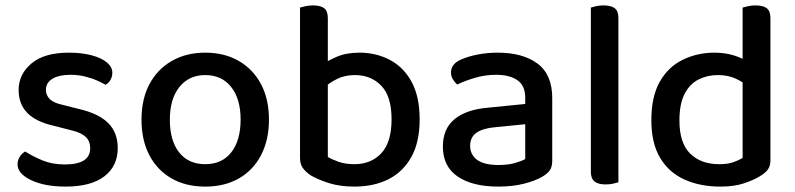

<svg xmlns="http://www.w3.org/2000/svg" viewBox="-20 -677 2944 711"><path d="M416 -129Q416 -62 366.5 -24Q317 14 223 14Q145 14 95 -10Q45 -34 45 -68Q45 -83 52.5 -95.5Q60 -108 73 -116Q101 -98 137.5 -83Q174 -68 220 -68Q314 -68 314 -128Q314 -154 298 -169.5Q282 -185 250 -193L180 -211Q113 -226 81 -259Q49 -292 49 -344Q49 -402 96.5 -442Q144 -482 235 -482Q282 -482 318.5 -472.5Q355 -463 375.5 -446Q396 -429 396 -408Q396 -393 389 -381Q382 -369 371 -363Q359 -370 339 -379Q319 -388 293.5 -394Q268 -400 241 -400Q199 -400 174.5 -385.5Q150 -371 150 -344Q150 -325 164 -310.5Q178 -296 211 -289L270 -274Q345 -257 380.5 -221.5Q416 -186 416 -129Z M976 -234Q976 -159 947 -103Q918 -47 865 -16.5Q812 14 740 14Q668 14 615 -16.5Q562 -47 533 -102.5Q504 -158 504 -234Q504 -310 533.5 -365.5Q563 -421 616.5 -451.5Q670 -482 740 -482Q811 -482 864 -451.5Q917 -421 946.5 -365.5Q976 -310 976 -234ZM740 -399Q680 -399 644.5 -355Q609 -311 609 -234Q609 -156 643.5 -112.5Q678 -69 740 -69Q802 -69 836.5 -113Q871 -157 871 -234Q871 -311 836 -355Q801 -399 740 -399Z M1311 -482Q1374 -482 1425 -454.5Q1476 -427 1505 -372.5Q1534 -318 1534 -235Q1534 -151 1503.5 -96Q1473 -41 1419 -13.5Q1365 14 1292 14Q1239 14 1198 1Q1157 -12 1130 -28Q1109 -43 1100 -57Q1091 -71 1091 -93V-420H1194V-96Q1208 -87 1233.5 -78Q1259 -69 1292 -69Q1354 -69 1392 -109.5Q1430 -150 1430 -235Q1430 -320 1392 -359.5Q1354 -399 1294 -399Q1257 -399 1228 -384.5Q1199 -370 1180 -352L1168 -435Q1191 -451 1226.5 -466.5Q1262 -482 1311 -482ZM1194 -398H1091V-649Q1098 -651 1111 -654Q1124 -657 1139 -657Q1167 -657 1180.5 -646.5Q1194 -636 1194 -610Z M1826 -66Q1862 -66 1887.5 -73.5Q1913 -81 1925 -88V-217L1814 -206Q1768 -202 1744.5 -185.5Q1721 -169 1721 -137Q1721 -104 1747 -85Q1773 -66 1826 -66ZM1823 -482Q1916 -482 1970.5 -441.5Q2025 -401 2025 -314V-81Q2025 -58 2015 -45Q2005 -32 1987 -22Q1961 -7 1919.5 3.5Q1878 14 1826 14Q1729 14 1674.5 -23.5Q1620 -61 1620 -134Q1620 -200 1663 -235.5Q1706 -271 1785 -278L1925 -292V-315Q1925 -360 1896 -380Q1867 -400 1817 -400Q1777 -400 1739.5 -389Q1702 -378 1673 -364Q1664 -372 1657 -383.5Q1650 -395 1650 -408Q1650 -439 1684 -455Q1712 -468 1748.5 -475Q1785 -482 1823 -482Z M2168 -264 2270 -255V-2Q2264 0 2251 3Q2238 6 2223 6Q2195 6 2181.5 -5Q2168 -16 2168 -41ZM2270 -204 2168 -213V-649Q2174 -651 2187 -654Q2200 -657 2214 -657Q2243 -657 2256.5 -646.5Q2270 -636 2270 -610Z M2730 -92V-417H2833V-84Q2833 -63 2824 -50Q2815 -37 2795 -25Q2773 -11 2736 1.5Q2699 14 2648 14Q2573 14 2515 -12Q2457 -38 2424.5 -92.5Q2392 -147 2392 -232Q2392 -319 2423 -374Q2454 -429 2508 -455.5Q2562 -482 2626 -482Q2664 -482 2697 -472Q2730 -462 2749 -447V-357Q2731 -374 2703 -386.5Q2675 -399 2638 -399Q2599 -399 2566.5 -382.5Q2534 -366 2515 -329Q2496 -292 2496 -231Q2496 -147 2536 -108Q2576 -69 2643 -69Q2674 -69 2694.5 -76Q2715 -83 2730 -92ZM2833 -394H2730V-649Q2737 -651 2750 -654Q2763 -657 2777 -657Q2806 -657 2819.5 -646.5Q2833 -636 2833 -610Z"/></svg>

Font: Baloo Bhaijaan 2 Medium
Style: Regular
Weight: 500
Designer: Sanskriti Dholi, Noopur Datye and Ek Type
Foundry: Ek Type
Version: Version 1.701